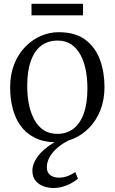

<svg xmlns="http://www.w3.org/2000/svg" viewBox="-20 -718 588 984"><path d="M32 -269.5Q32 -337 53 -389.5Q74 -442 109.8 -478.5Q145.5 -515 189.8 -534Q234 -553 280 -553Q366 -553 417.8 -514Q469.5 -475 492.5 -411.2Q515.5 -347.5 515.5 -273Q515.5 -206 494.5 -153.2Q473.5 -100.5 437.8 -63.8Q402 -27 358 -8Q314 11 268 11Q204 11 158.8 -11.8Q113.5 -34.5 85.5 -73.5Q57.5 -112.5 44.8 -163Q32 -213.5 32 -269.5ZM274 -32Q322 -32 356.5 -58.5Q391 -85 409.5 -137Q428 -189 428 -265.5Q428 -313 419.8 -357Q411.5 -401 393.2 -435.5Q375 -470 346 -490Q317 -510 275 -510Q226 -510 191.2 -483.8Q156.5 -457.5 138 -405.8Q119.5 -354 119.5 -277Q119.5 -229 128 -185Q136.5 -141 155 -106.2Q173.5 -71.5 202.8 -51.8Q232 -32 274 -32ZM252.5 245.5Q228.5 245.5 204 237Q179.5 228.5 162.8 209Q146 189.5 146 157Q146 134 156.8 111.5Q167.5 89 186.2 68.2Q205 47.5 229.8 29.8Q254.5 12 283 -1L307.5 -5L337 -1Q302 16 275.8 38.2Q249.5 60.5 234.8 86.2Q220 112 220 139.5Q220 165.5 237.2 179Q254.5 192.5 281 192.5Q304 192.5 324.2 185.2Q344.5 178 366 164L379.5 198Q363.5 211 343.8 221.8Q324 232.5 301.2 239Q278.5 245.5 252.5 245.5ZM405.5 -698.5V-639.5H141.5V-698.5Z"/></svg>

Font: Merriweather 60pt Light
Style: Regular
Weight: 300
Version: Version 2.100